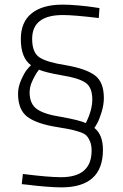

<svg xmlns="http://www.w3.org/2000/svg" viewBox="-20 -677 531 830"><path d="M410 -642 407 -599Q300 -612 252 -612Q119 -612 119 -509Q119 -450 150.5 -429Q182 -408 265 -395Q352 -380 390.5 -351Q429 -322 429 -253Q429 -225 419.5 -193.5Q410 -162 401 -145.5Q392 -129 388 -124Q425 -95 425 -29Q425 133 245 133Q218 133 175 129.5Q132 126 103 122L74 119L79 75Q189 89 244 89Q376 89 376 -26Q376 -49 369.5 -65Q363 -81 354 -90.5Q345 -100 323 -107Q301 -114 284.5 -117.5Q268 -121 231 -127Q140 -141 99 -171.5Q58 -202 58 -272Q58 -301 71.5 -331.5Q85 -362 96.5 -376Q108 -390 114 -395Q70 -427 70 -508Q70 -582 117 -619.5Q164 -657 251 -657Q279 -657 319 -653.5Q359 -650 384 -646ZM249 -351Q175 -364 148 -376L146 -372Q143 -369 139.5 -363.5Q136 -358 132 -351Q128 -344 123.5 -335Q119 -326 115.5 -317Q112 -308 110 -297.5Q108 -287 108 -278Q108 -228 139.5 -205.5Q171 -183 243 -172Q322 -158 351 -145Q379 -201 379 -247Q379 -300 349 -320Q319 -340 249 -351Z"/></svg>

Font: TitilliumText
Style: Light
Weight: 300
Designer: Accademia di Belle Arti di Urbino and others
Foundry: Accademia di Belle Arti di Urbino and others.
Version: Version 60.001